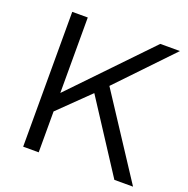

<svg xmlns="http://www.w3.org/2000/svg" viewBox="-123 -802 897 918"><g transform="rotate(20 325.0 -343.0)"><path d="M91 0V-686H170V-302L539 -686H639L379 -414L650 0H555L323 -357L170 -208V0Z"/></g></svg>

Font: Archivo SemiBold Light
Style: Regular
Weight: 300
Version: Version 2.001